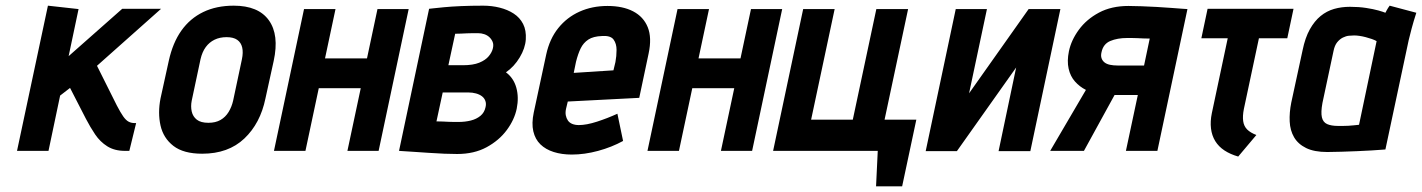

<svg xmlns="http://www.w3.org/2000/svg" viewBox="-20 -532 5014 677"><path d="M392 -160 322 -300 548 -501H411L222 -334L257 -500L149 -512L40 0H151L192 -195L227 -222L283 -113Q298 -84 315.5 -58Q333 -32 358.5 -16Q384 0 421 0H436L460 -98H455Q443 -98 433.5 -103Q424 -108 414.5 -121.5Q405 -135 392 -160Z M916 -185 945 -317Q965 -409 928 -460.5Q891 -512 804 -512Q743 -512 696.5 -489.5Q650 -467 619.5 -424Q589 -381 575 -317L546 -185Q536 -134 546 -89.5Q556 -45 591.5 -17.5Q627 10 693 10Q785 10 841.5 -43.5Q898 -97 916 -185ZM833 -323 802 -177Q797 -155 786 -137Q775 -119 757.5 -109Q740 -99 715 -99Q688 -99 674 -110Q660 -121 656 -139Q652 -157 656 -177L687 -323Q693 -349 705.5 -366Q718 -383 736.5 -392Q755 -401 779 -401Q803 -401 816.5 -391.5Q830 -382 834 -364.5Q838 -347 833 -323Z M1274 -326H1126L1163 -500H1052L946 0H1057L1104 -221H1252L1205 0H1315L1421 -500H1311Z M1764 -277Q1793 -297 1812.5 -329.5Q1832 -362 1834 -393Q1836 -425 1824.5 -447.5Q1813 -470 1791.5 -484Q1770 -498 1742 -505Q1714 -512 1684 -512Q1641 -512 1606 -510.5Q1571 -509 1545.5 -506.5Q1520 -504 1506.5 -502.5Q1493 -501 1493 -501L1387 0Q1387 0 1402 1Q1417 2 1441 3.5Q1465 5 1493 7Q1521 9 1547 10Q1573 11 1592 11Q1652 11 1696 -13Q1740 -37 1767 -73.5Q1794 -110 1802 -149Q1810 -189 1800.5 -223Q1791 -257 1764 -277ZM1666 -415Q1677 -415 1687.5 -411.5Q1698 -408 1705.5 -401Q1713 -394 1717 -384.5Q1721 -375 1718 -362Q1715 -348 1703.5 -334Q1692 -320 1670 -311Q1648 -302 1612 -302H1561L1585 -413Q1595 -413 1605.5 -413.5Q1616 -414 1626.5 -414.5Q1637 -415 1647 -415Q1657 -415 1666 -415ZM1597 -102Q1590 -102 1581 -102Q1572 -102 1562 -102.5Q1552 -103 1541 -103.5Q1530 -104 1519 -104L1541 -206H1631Q1646 -206 1658.5 -202.5Q1671 -199 1679.5 -192.5Q1688 -186 1691.5 -176Q1695 -166 1692 -154Q1688 -135 1674 -123.5Q1660 -112 1640 -107Q1620 -102 1597 -102Z M1976 -149 1982 -174 2234 -187 2267 -343Q2279 -399 2264 -436Q2249 -473 2212.5 -492Q2176 -511 2122 -511Q2068 -511 2023.5 -491Q1979 -471 1948.5 -433Q1918 -395 1906 -340L1862 -135Q1854 -97 1860.5 -69Q1867 -41 1885.5 -23Q1904 -5 1932.5 4Q1961 13 1996 13Q2041 13 2089 0Q2137 -13 2177 -35L2157 -131Q2122 -115 2085 -103Q2048 -91 2021 -91Q2008 -91 1998 -95Q1988 -99 1982.5 -107Q1977 -115 1975 -125.5Q1973 -136 1976 -149ZM2150 -313 2143 -284 2003 -275 2011 -314Q2018 -342 2027.5 -361.5Q2037 -381 2054.5 -392.5Q2072 -404 2103 -405Q2133 -407 2143.5 -392.5Q2154 -378 2154 -356Q2154 -334 2150 -313Z M2591 -326H2443L2480 -500H2369L2263 0H2374L2421 -221H2569L2522 0H2632L2738 -500H2628Z M3182 -500H3070L2987 -110H2840L2923 -500H2812L2706 0H3075L3069 125H3161L3211 -110H3099Z M3460 -500H3350L3244 1H3354L3563 -294L3501 1H3613L3719 -500H3607L3397 -203Z M3959 -511Q3899 -511 3855 -487.5Q3811 -464 3784 -427Q3757 -390 3749 -351Q3742 -317 3748 -290Q3754 -263 3770.5 -244.5Q3787 -226 3809 -215L3683 0H3802L3910 -197Q3915 -197 3919 -197Q3923 -197 3927.5 -197Q3932 -197 3936 -197H3992L3950 0H4061L4167 -500Q4167 -500 4151.5 -501Q4136 -502 4111.5 -504Q4087 -506 4059 -507.5Q4031 -509 4004.5 -510Q3978 -511 3959 -511ZM3921 -301Q3906 -301 3894 -303.5Q3882 -306 3874.5 -312Q3867 -318 3864 -327Q3861 -336 3864 -348Q3870 -377 3895 -387.5Q3920 -398 3954 -398Q3961 -398 3970 -398Q3979 -398 3989.5 -397.5Q4000 -397 4011.5 -396.5Q4023 -396 4034 -396L4014 -301Z M4366 -148 4419 -397H4519L4541 -501H4238L4216 -397H4309L4253 -133Q4247 -104 4250 -79Q4253 -54 4265 -34.5Q4277 -15 4297.5 -1.5Q4318 12 4346 20L4410 -56Q4389 -64 4377.5 -75.5Q4366 -87 4363.5 -105Q4361 -123 4366 -148Z M4974 -487 4880 -512Q4874 -504 4869.5 -495.5Q4865 -487 4865 -487Q4858 -490 4840.5 -495Q4823 -500 4797 -504Q4771 -508 4740 -508Q4710 -508 4684 -500.5Q4658 -493 4636.5 -475.5Q4615 -458 4598.5 -428.5Q4582 -399 4573 -355L4533 -170Q4526 -135 4527.5 -103.5Q4529 -72 4543 -48Q4557 -24 4585.5 -10Q4614 4 4660 4Q4683 4 4710.5 3Q4738 2 4765.5 1Q4793 0 4815.5 -1.5Q4838 -3 4851.5 -4Q4865 -5 4865 -5L4947 -390Q4951 -407 4957.5 -431.5Q4964 -456 4974 -487ZM4643 -169 4682 -352Q4686 -372 4695 -383Q4704 -394 4715 -399.5Q4726 -405 4736.5 -406Q4747 -407 4755 -407Q4763 -407 4773.5 -405.5Q4784 -404 4795.5 -401Q4807 -398 4817 -394.5Q4827 -391 4834 -387L4772 -92Q4762 -91 4752.5 -90Q4743 -89 4734 -88.5Q4725 -88 4716 -88Q4707 -88 4698 -88Q4674 -88 4659.5 -94.5Q4645 -101 4641 -118.5Q4637 -136 4643 -169Z"/></svg>

Font: Advent Pro
Style: Italic
Weight: 400
Italic angle: -12°
Designer: VivaRado, Andreas Kalpakidis
Foundry: VivaRado, Andreas Kalpakidis
Version: Version 3.000